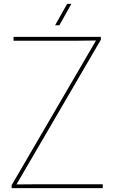

<svg xmlns="http://www.w3.org/2000/svg" viewBox="-20 -970 590 990"><path d="M40 -15.1 475.1 -761.2 359.9 -759.8H49.8V-779.8H500V-765.1L64.9 -19L180.2 -20H509.8V0H40ZM326.2 -950.2H348.1L286.1 -839.8H264.2Z"/></svg>

Font: Cooper Hewitt
Style: Thin
Weight: 701
Designer: Village Type and Design LLC
Foundry: Cooper Hewitt Smithsonian Design Museum
Version: 1.000